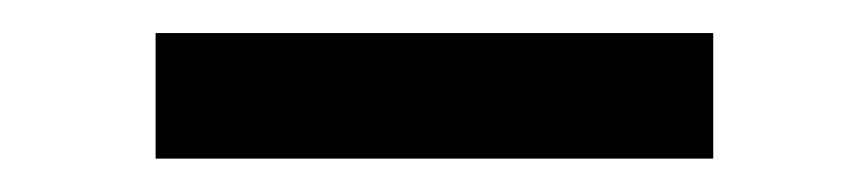

<svg xmlns="http://www.w3.org/2000/svg" viewBox="-20 -408 520 115"><path d="M73.2 -388.2H407.2V-313H73.2Z"/></svg>

Font: BIZ UDPGothic
Style: Regular
Weight: 400
Designer: TypeBank Co., Ltd.
Foundry: Morisawa Inc.
Version: Version 1.051